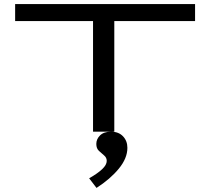

<svg xmlns="http://www.w3.org/2000/svg" viewBox="-20 -644 1040 939"><path d="M435 0V-541H54V-624H934V-541H539V0ZM452 275 416 228Q458 204 480 183Q502 162 502 143Q502 127 489.5 116.5Q477 106 464 94Q451 82 451 60Q451 36 469.5 18Q488 0 523 0Q560 0 581.5 22.5Q603 45 603 79Q603 130 561 181Q519 232 452 275Z"/></svg>

Font: Inconsolata UltraExpanded Medium
Style: Regular
Weight: 500
Width: 9
Monospace: yes
Designer: Raph Levien, Cyreal, Brenton Simpson
Foundry: Raph Levien, Cyreal, Google
Version: Version 3.001; ttfautohint (v1.8.2.53-6de2)